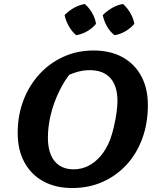

<svg xmlns="http://www.w3.org/2000/svg" viewBox="-20 -934 781 966"><path d="M343 12Q259 12 197.5 -22Q136 -56 102.5 -118Q69 -180 69 -265Q69 -354 98 -429.5Q127 -505 178.5 -561Q230 -617 299.5 -648.5Q369 -680 450 -680Q535 -680 596 -646.5Q657 -613 690.5 -551.5Q724 -490 724 -405Q724 -314 696 -237.5Q668 -161 617 -105.5Q566 -50 496.5 -19Q427 12 343 12ZM350 -82Q390 -82 424.5 -99.5Q459 -117 487 -150Q515 -183 534 -231Q544 -258 552.5 -294Q561 -330 566 -365.5Q571 -401 571 -425Q571 -501 535.5 -541Q500 -581 431 -581Q396 -581 361.5 -570Q327 -559 287 -538L341 -574Q304 -529 277 -473Q250 -417 235.5 -357.5Q221 -298 221 -241Q221 -190 236 -154.5Q251 -119 280 -100.5Q309 -82 350 -82ZM407 -914Q429 -894 444 -868Q459 -842 463 -814Q445 -792 418 -776.5Q391 -761 363 -757Q342 -775 326.5 -802Q311 -829 305 -858Q325 -879 351.5 -894Q378 -909 407 -914ZM599 -914Q621 -894 636 -868Q651 -842 656 -814Q637 -792 610.5 -776.5Q584 -761 556 -757Q534 -774 518.5 -801Q503 -828 497 -858Q518 -879 544 -894Q570 -909 599 -914Z"/></svg>

Font: Piazzolla Thin ExtraBold
Style: Italic
Weight: 800
Italic angle: -11.3°
Version: Version 2.005